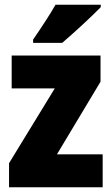

<svg xmlns="http://www.w3.org/2000/svg" viewBox="-20 -786 470 806"><path d="M403 -756V-766H213C188 -722 152 -668 119 -620V-606H241C292 -649 369 -721 403 -756ZM411 0V-138H219L402 -443V-553H29V-415H210L18 -101V0Z"/></svg>

Font: Noto Sans Gurmukhi Condensed Black
Style: Regular
Weight: 900
Width: 3
Designer: Jelle Bosma - Monotype Design Team
Foundry: Monotype Imaging Inc.
Version: Version 2.004